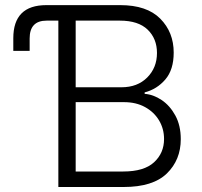

<svg xmlns="http://www.w3.org/2000/svg" viewBox="-20 -748 807 768"><path d="M213.4 0V-727.5H460.9Q567.4 -727.5 621.1 -673.3Q674.8 -619.1 674.8 -537.6Q674.8 -469.2 641.4 -430.2Q607.9 -391.1 558.6 -378.4V-372.6Q593.3 -370.1 626.5 -347.9Q659.7 -325.7 681.4 -285.9Q703.1 -246.1 703.1 -191.4Q703.1 -108.4 647.5 -54.2Q591.8 0 474.6 0ZM282.7 -62H473.1Q556.2 -62 596.2 -98.9Q636.2 -135.7 636.2 -191.9Q636.2 -232.9 616.2 -266.4Q596.2 -299.8 560.3 -319.6Q524.4 -339.4 476.1 -339.4H282.7ZM282.7 -398.9H465.8Q529.8 -398.9 568.8 -438Q607.9 -477.1 607.9 -536.1Q607.9 -593.3 570.6 -629.4Q533.2 -665.5 459.5 -665.5H282.7ZM33.2 -544.4V-595.2Q33.2 -727.5 165.5 -727.5H213.4V-665.5H166.5Q98.6 -665.5 98.6 -594.2V-544.4Z"/></svg>

Font: Inter Light
Style: Regular
Weight: 300
Designer: Rasmus Andersson
Foundry: rsms
Version: Version 4.000;git-a52131595